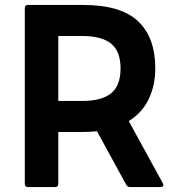

<svg xmlns="http://www.w3.org/2000/svg" viewBox="-20 -754 718 774"><path d="M93 0Q80 0 80 -13V-721Q80 -734 93 -734H315Q467 -734 536.5 -668.5Q606 -603 606 -478Q606 -411 580 -355.5Q554 -300 499 -266L636 -16Q640 -9 637.5 -4.5Q635 0 627 0H504Q494 0 489 -9L371 -225Q344 -222 315 -222H215V-13Q215 0 202 0ZM310 -609H215V-347H310Q390 -347 428 -378Q466 -409 466 -478Q466 -547 428 -578Q390 -609 310 -609Z"/></svg>

Font: LINE Seed Sans App
Style: Bold
Weight: 700
Designer: LINE VX Design & Dalton Maag Ltd & Sandoll Inc
Foundry: Dalton Maag Ltd
Version: Version 1.003